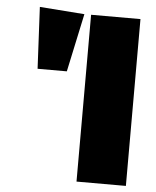

<svg xmlns="http://www.w3.org/2000/svg" viewBox="-52 -754 649 798"><g transform="rotate(5 273.0 -355.0)"><path d="M82 -710 95 -453H217L269 -696ZM503 -696H297V0H503Z"/></g></svg>

Font: Fira Sans Heavy
Style: Regular
Weight: 900
Designer: bBox Type GmbH & Carrois Corporate GbR & Edenspiekermann AG
Foundry: bBox Type GmbH & Carrois Corporate GbR & Edenspiekermann AG
Version: Version 4.300;PS 004.300;hotconv 1.0.88;makeotf.lib2.5.64775